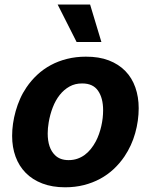

<svg xmlns="http://www.w3.org/2000/svg" viewBox="-20 -797 654 828"><path d="M417.3 -615.8H310.4L228.7 -777.3H368.6ZM260.7 10.7Q205.3 10.7 162.6 -5.7Q120 -22 91.1 -51.3Q62.1 -80.6 47.2 -121.3Q32.3 -161.9 32.3 -210.9Q32.3 -263.1 47.6 -317.8Q55.4 -345.5 66.8 -371.1Q78.1 -396.7 94.1 -420.1Q114.3 -449.9 140.6 -474.4Q166.9 -498.9 199.2 -516.3Q231.5 -533.7 269.4 -543.1Q307.2 -552.6 350.1 -552.6Q406.6 -552.9 449.2 -536.6Q491.8 -520.2 520.6 -490.6Q549.4 -460.9 563.7 -419.9Q578.1 -378.9 578.1 -330.3Q578.1 -276.6 563 -222.7Q547.9 -168.7 516.7 -122.2Q496.4 -92.3 470.2 -67.8Q443.9 -43.3 411.8 -25.9Q379.6 -8.5 341.8 1.1Q304 10.7 260.7 10.7ZM275.9 -106.5Q296.2 -106.5 313.4 -112.4Q330.6 -118.3 345.2 -128.9Q359.7 -139.6 371.8 -154.7Q383.9 -169.7 393.5 -187.9Q401.3 -202.8 407.1 -219.5Q413 -236.2 416.9 -253.4Q420.8 -270.6 422.8 -288Q424.7 -305.4 424.7 -321.7Q424.7 -374.3 402.7 -405.9Q381 -437.1 334.9 -437.1Q304.3 -437.5 280 -424Q255.7 -410.5 237.6 -387.6Q219.5 -364.7 207.6 -334Q195.7 -303.3 190 -269.2Q185.7 -244 185.7 -221.6Q185.7 -158.4 217.3 -127.8Q238.6 -106.5 275.9 -106.5Z"/></svg>

Font: Linik Sans
Style: Bold Italic
Weight: 700
Italic angle: 9°
Designer: Fonts by Rasmus Andersson / Changes by Cristiano Sobral with parts from Marc Monis
Foundry: rsms
Version: Version 3.020; ttfautohint (v1.6)